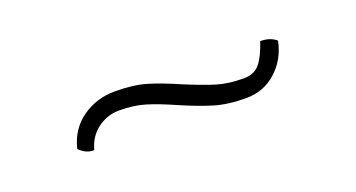

<svg xmlns="http://www.w3.org/2000/svg" viewBox="-24 -513 569 307"><g transform="rotate(-20 260.5 -360.0)"><path d="M362 -319Q331 -319 308 -326Q285 -333 255 -346Q228 -358 208.5 -364Q189 -370 164 -370Q144 -370 127.5 -358Q111 -346 105 -324H103Q91 -324 80 -335Q88 -367 112.5 -384Q137 -401 168 -401Q199 -401 221 -394.5Q243 -388 275 -374Q304 -362 323.5 -356Q343 -350 369 -350Q387 -350 396.5 -361.5Q406 -373 414 -397Q431 -397 441 -388Q435 -358 413.5 -338.5Q392 -319 362 -319Z"/></g></svg>

Font: Arima Madurai Thin
Style: Regular
Weight: 250
Designer: Joana Correia and Natanael Gama
Foundry: NDISCOVER
Version: Version 1.020; ttfautohint (v1.5) -l 7 -r 28 -G 50 -x 13 -D 